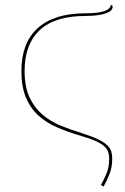

<svg xmlns="http://www.w3.org/2000/svg" viewBox="-20 -528 470 722"><path d="M72.5 -261.5Q72.5 -202.5 90.5 -163.2Q108.5 -124 138.5 -98Q168.5 -72 207.2 -56Q246 -40 287.5 -27.5Q326.5 -15 349.5 -3.8Q372.5 7.5 384 19Q395.5 30.5 398.8 42.8Q402 55 402 69Q402 101 392 126.2Q382 151.5 369.5 173.5L359.5 167.5Q371 147.5 380.8 124Q390.5 100.5 390.5 69Q390.5 56.5 387.5 45.2Q384.5 34 373.5 23.5Q362.5 13 341.8 3.2Q321 -6.5 285 -17Q236 -31 194.8 -49Q153.5 -67 123.8 -94.2Q94 -121.5 77.2 -161.8Q60.5 -202 60.5 -261.5Q60.5 -312.5 75.2 -352.5Q90 -392.5 120 -420.5Q150 -448.5 195.2 -463.2Q240.5 -478 301.5 -478Q349.5 -478 372.8 -486.5Q396 -495 396 -508.5H398.5Q403.5 -508.5 403.5 -502Q403.5 -496 398.5 -490Q393.5 -484 381.8 -479.2Q370 -474.5 350.5 -471.2Q331 -468 302 -468Q186 -468 129.2 -414.5Q72.5 -361 72.5 -261.5Z"/></svg>

Font: Lato Hairline
Style: Regular
Weight: 100
Designer: Lukasz Dziedzic
Foundry: tyPoland Lukasz Dziedzic
Version: Version 2.007; 2014-02-27